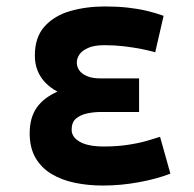

<svg xmlns="http://www.w3.org/2000/svg" viewBox="-20 -560 600 595"><path d="M299 15Q253 15 212 6.5Q171 -2 139.5 -21Q108 -40 90 -71Q72 -102 72 -147Q72 -195 93.5 -226Q115 -257 158 -276Q136 -288 120.5 -304Q105 -320 96.5 -341Q88 -362 88 -388Q88 -445 118.5 -478.5Q149 -512 198.5 -526Q248 -540 305 -540Q343 -540 375 -536.5Q407 -533 434.5 -526.5Q462 -520 487 -511L461 -398Q444 -403 419 -408Q394 -413 364.5 -416.5Q335 -420 304 -420Q272 -420 253 -411.5Q234 -403 226 -391Q218 -379 218 -366Q218 -354 225 -343Q232 -332 248.5 -324.5Q265 -317 292 -317H411V-213H293Q271 -213 250 -208.5Q229 -204 215.5 -192.5Q202 -181 202 -158Q202 -135 227.5 -120.5Q253 -106 302 -106Q341 -106 375 -111Q409 -116 435 -123.5Q461 -131 476 -136L508 -22Q468 -6 411.5 4.5Q355 15 299 15Z"/></svg>

Font: Ubuntu Sans Mono
Style: Bold
Weight: 700
Monospace: yes
Designer: Dalton Maag Ltd
Foundry: Dalton Maag Ltd
Version: Version 1.006